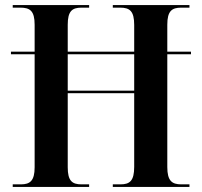

<svg xmlns="http://www.w3.org/2000/svg" viewBox="-20 -734 793 754"><path d="M30 0H330V-10H300C263 -10 246 -24 246 -77V-368H507V-79C507 -24 490 -10 453 -10H423V0H724V-10H692C655 -10 637 -24 637 -78V-521H730V-531H637V-637C637 -691 655 -704 692 -704H724V-714H423V-704H452C490 -704 507 -690 507 -636V-531H246V-637C246 -690 263 -704 300 -704H330V-714H30V-704H60C98 -704 116 -691 116 -637V-531H23V-521H116V-77C116 -24 98 -10 62 -10H30ZM246 -378V-521H507V-378Z"/></svg>

Font: Noto Serif Display SemiCondensed SemiBold
Style: Regular
Weight: 600
Width: 4
Designer: Monotype Design Team
Foundry: Monotype Imaging Inc.
Version: Version 2.009